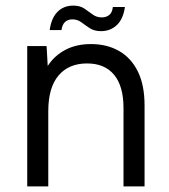

<svg xmlns="http://www.w3.org/2000/svg" viewBox="-20 -664 603 684"><path d="M157 -557Q163 -600 185 -622Q207 -644 241 -644Q265 -644 280.5 -633.5Q296 -623 310 -612.5Q324 -602 343 -602Q358 -602 369 -610.5Q380 -619 382 -639H425Q419 -596 396 -574.5Q373 -553 340 -553Q316 -553 300 -563.5Q284 -574 270 -584.5Q256 -595 238 -595Q222 -595 212 -586Q202 -577 199 -557ZM77 -500H146L150 -429Q174 -466 213 -486.5Q252 -507 304 -507Q361 -507 404 -482.5Q447 -458 471 -409.5Q495 -361 495 -288V0H420V-279Q420 -357 386.5 -397.5Q353 -438 290 -438Q225 -438 188.5 -395Q152 -352 152 -268V0H77Z"/></svg>

Font: Albert Sans
Style: Regular
Weight: 400
Designer: Andreas Rasmussen
Foundry: a.Foundry
Version: Version 1.025